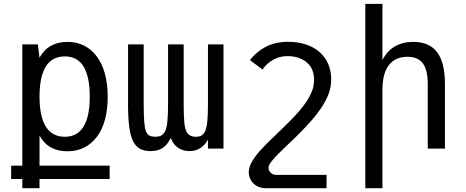

<svg xmlns="http://www.w3.org/2000/svg" viewBox="-20 -780 2448 1008"><path d="M97.2 159.7H38.6V89.8H97.2V-546.9H178.7L187.5 -477.1Q210 -518.6 247.1 -539.3Q284.2 -560.1 334 -560.1Q382.8 -560.1 421.9 -540.3Q460.9 -520.5 488.8 -482.9Q516.6 -445.3 531 -392.1Q545.4 -338.9 545.4 -271Q545.4 -205.6 531.5 -153.1Q517.6 -100.6 489.3 -62.5Q461.4 -25.4 422.6 -5.6Q383.8 14.2 333.5 14.2Q231.9 14.2 187.5 -68.8V89.8H555.7V159.7H187.5V208H97.2ZM320.3 -62Q385.7 -62 418.5 -115.2Q451.2 -167.5 451.2 -272.9Q451.2 -483.9 320.3 -483.9Q253.9 -483.9 220.7 -430.9Q187.5 -377.9 187.5 -272.9Q187.5 -168 220.7 -115Q253.9 -62 320.3 -62Z M770 13.2Q739.7 13.2 717.3 2.4Q694.8 -8.3 679.7 -37.1Q672.9 -50.3 667.7 -67.9Q662.6 -85.4 659.2 -108.6Q655.8 -131.8 654.1 -161.9Q652.3 -191.9 652.3 -230V-546.9H734.4V-233.9Q734.4 -175.8 737.3 -140.1Q738.8 -122.1 741.2 -107.7Q743.7 -93.3 749.8 -83Q755.9 -72.8 766.4 -67.4Q776.9 -62 794.4 -62Q816.4 -62 828.4 -69.8Q840.3 -77.6 847.2 -91.8Q855 -107.4 858.6 -140.6Q862.3 -173.8 862.3 -233.9V-546.9H944.3V-233.9Q944.3 -197.8 945.3 -173.1Q946.3 -148.4 948.2 -131.8Q950.2 -115.2 952.9 -105.5Q955.6 -95.7 958.5 -89.4Q964.8 -76.7 976.8 -69.3Q988.8 -62 1008.3 -62Q1029.3 -62 1040.3 -70.3Q1051.3 -78.6 1057.1 -91.8Q1065.4 -109.9 1068.6 -144.5Q1071.8 -179.2 1071.8 -233.9V-546.9H1153.3V0H1071.8V-46.9Q1038.6 13.2 975.1 13.2Q941.9 13.2 916.3 -3.2Q890.6 -19.5 876.5 -55.7Q859.4 -20.5 834.7 -3.7Q810.1 13.2 770 13.2Z M1376 208Q1355.5 208 1338.9 201.4Q1322.3 194.8 1310.5 183.1Q1298.8 171.9 1292.5 156.5Q1286.1 141.1 1286.1 124.5Q1286.1 98.1 1301.3 71.3Q1316.4 44.4 1339.8 17.6Q1363.3 -9.3 1394.3 -39.6Q1425.3 -69.8 1457.5 -100.6Q1491.2 -132.8 1521.2 -164.1Q1551.3 -195.3 1575.7 -228Q1600.6 -261.2 1614.7 -293.5Q1628.9 -325.7 1628.9 -361.3Q1628.9 -386.2 1620.6 -409.7Q1612.3 -433.1 1591.8 -451.2Q1573.2 -467.8 1546.9 -476.6Q1520.5 -485.4 1489.7 -485.4Q1466.8 -485.4 1449.2 -480.5Q1431.6 -475.6 1416 -467.3Q1398.9 -458 1384 -444.8Q1369.1 -431.6 1358.4 -415L1292 -464.4Q1327.1 -509.3 1376.2 -534.9Q1425.3 -560.5 1494.1 -560.5Q1541.5 -560.5 1583.5 -547.4Q1625.5 -534.2 1656.2 -507.8Q1687.5 -481 1703.1 -444.1Q1718.8 -407.2 1718.8 -364.3Q1718.8 -322.8 1705.1 -286.9Q1691.4 -251 1667.5 -214.8Q1642.6 -177.7 1613.3 -145Q1584 -112.3 1554.2 -82Q1549.3 -77.1 1542.2 -70.1Q1535.2 -63 1526.9 -54.9Q1518.6 -46.9 1510 -38.8Q1501.5 -30.8 1494.1 -23.9Q1481 -11.2 1467.8 1.5Q1454.6 14.2 1442.6 26.1Q1430.7 38.1 1420.7 49.1Q1410.6 60.1 1403.8 69.3Q1389.6 88.4 1389.6 101.1Q1389.6 105 1391.4 111.3Q1393.1 117.7 1397.9 123.5Q1402.8 129.4 1410.6 133.8Q1418.5 138.2 1431.2 138.2H1694.3V208H1376Z M1897.9 -759.8H1987.8V-464.8Q2011.7 -512.2 2052.7 -536.1Q2093.8 -560.1 2149.9 -560.1Q2234.4 -560.1 2275.1 -505.6Q2315.9 -451.2 2315.9 -338.9V0H2225.6V-338.9Q2225.6 -412.6 2200 -447.3Q2174.3 -481.9 2119.1 -481.9Q2055.2 -481.9 2021.5 -438Q1987.8 -394 1987.8 -309.1V208H1897.9Z"/></svg>

Font: Hack
Style: Regular
Weight: 400
Monospace: yes
Designer: Christopher Simpkins
Foundry: Christopher Simpkins
Version: Version 2.019; ttfautohint (v1.4.1) -l 4 -r 80 -G 350 -x 0 -